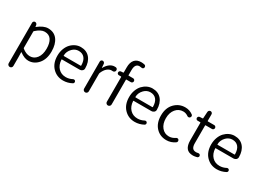

<svg xmlns="http://www.w3.org/2000/svg" viewBox="-33 -1719 3877 2863"><g transform="rotate(30 1905.5 -287.5)"><path d="M94.7 194.3V-503.9Q94.7 -517.6 104.5 -527.3Q114.3 -537.1 127.9 -537.1Q142.6 -537.1 152.8 -527.8Q163.1 -518.6 165 -504.9L168.9 -475.6Q168.9 -474.6 170.4 -474.6Q171.9 -474.6 172.9 -475.6Q268.6 -551.8 345.7 -551.8Q450.2 -551.8 505.9 -477.5Q561.5 -403.3 561.5 -276.4Q561.5 -142.6 492.7 -63.5Q423.8 15.6 326.2 15.6Q256.8 15.6 179.7 -43Q177.7 -43.9 175.8 -43Q173.8 -42 173.8 -40L175.8 47.9V194.3Q175.8 210.9 164.1 222.7Q152.3 234.4 135.7 234.4Q119.1 234.4 106.9 222.7Q94.7 210.9 94.7 194.3ZM314.5 -53.7Q385.7 -53.7 431.2 -113.8Q476.6 -173.8 476.6 -275.4Q476.6 -372.1 440.4 -427.2Q404.3 -482.4 327.1 -482.4Q261.7 -482.4 181.6 -409.2Q175.8 -404.3 175.8 -397.5V-120.1Q175.8 -112.3 181.6 -107.4Q248 -53.7 314.5 -53.7Z M922.9 12.7Q813.5 12.7 740.2 -63.5Q667 -139.6 667 -268.6Q667 -333 687.5 -387.7Q708 -442.4 741.7 -478Q775.4 -513.7 818.4 -533.7Q861.3 -553.7 908.2 -553.7Q1006.8 -553.7 1063.5 -488.3Q1121.1 -420.9 1121.1 -308.6Q1121.1 -285.2 1103.5 -268.6Q1085 -252 1059.6 -252H755.9Q748 -252 749 -245.1Q753.9 -157.2 804.2 -104.5Q854.5 -51.8 933.6 -51.8Q991.2 -51.8 1043.9 -80.1Q1054.7 -85.9 1066.9 -83Q1079.1 -80.1 1085 -69.3Q1091.8 -57.6 1088.4 -44.9Q1085 -32.2 1074.2 -26.4Q1002 12.7 922.9 12.7ZM748 -316.4Q748 -310.5 754.9 -310.5H1042Q1048.8 -310.5 1048.8 -318.4Q1048.8 -318.4 1048.8 -318.4Q1047.9 -401.4 1011.2 -444.8Q974.6 -488.3 909.2 -488.3Q848.6 -488.3 802.7 -442.4Q748 -386.7 748 -316.4Z M1257.8 -40V-506.8Q1257.8 -520.5 1267.6 -530.3Q1277.3 -540 1291 -540Q1304.7 -540 1314.9 -530.8Q1325.2 -521.5 1327.1 -506.8L1332 -442.4Q1332 -441.4 1333.5 -441.4Q1335 -441.4 1335.9 -442.4Q1364.3 -494.1 1403.8 -523.9Q1443.4 -553.7 1488.3 -553.7Q1501 -553.7 1510.7 -552.7Q1525.4 -550.8 1533.2 -537.1Q1538.1 -527.3 1538.1 -516.6Q1538.1 -511.7 1537.1 -506.8Q1534.2 -493.2 1521.5 -485.4Q1508.8 -477.5 1494.1 -479.5Q1486.3 -480.5 1478.5 -480.5Q1440.4 -480.5 1404.3 -450.7Q1368.2 -420.9 1341.8 -358.4Q1338.9 -352.5 1338.9 -344.7V-40Q1338.9 -23.4 1327.1 -11.7Q1315.4 0 1298.8 0Q1282.2 0 1270 -11.7Q1257.8 -23.4 1257.8 -40Z M1858.4 -801.8Q1871.1 -797.9 1877.9 -786.1Q1881.8 -778.3 1881.8 -769.5Q1881.8 -764.6 1879.9 -759.8Q1877 -747.1 1865.2 -741.2Q1853.5 -735.4 1839.8 -739.3Q1824.2 -743.2 1808.6 -743.2Q1731.4 -743.2 1731.4 -632.8V-546.9Q1731.4 -540 1738.3 -540H1813.5Q1827.1 -540 1836.9 -530.3Q1846.7 -520.5 1846.7 -506.3Q1846.7 -492.2 1836.9 -482.4Q1827.1 -472.7 1813.5 -472.7H1738.3Q1731.4 -472.7 1731.4 -465.8V-41Q1731.4 -24.4 1719.2 -12.2Q1707 0 1689.9 0Q1672.9 0 1661.1 -12.2Q1649.4 -24.4 1649.4 -41V-465.8Q1649.4 -472.7 1641.6 -472.7H1606.4Q1592.8 -472.7 1584 -481.9Q1575.2 -491.2 1575.2 -503.9Q1575.2 -516.6 1584 -526.4Q1592.8 -536.1 1605.5 -537.1L1641.6 -539.1Q1649.4 -540 1649.4 -546.9V-633.8Q1649.4 -717.8 1688 -763.2Q1726.6 -808.6 1801.8 -808.6Q1830.1 -808.6 1858.4 -801.8Z M2157.2 12.7Q2047.9 12.7 1974.6 -63.5Q1901.4 -139.6 1901.4 -268.6Q1901.4 -333 1921.9 -387.7Q1942.4 -442.4 1976.1 -478Q2009.8 -513.7 2052.7 -533.7Q2095.7 -553.7 2142.6 -553.7Q2241.2 -553.7 2297.9 -488.3Q2355.5 -420.9 2355.5 -308.6Q2355.5 -285.2 2337.9 -268.6Q2319.3 -252 2293.9 -252H1990.2Q1982.4 -252 1983.4 -245.1Q1988.3 -157.2 2038.6 -104.5Q2088.9 -51.8 2168 -51.8Q2225.6 -51.8 2278.3 -80.1Q2289.1 -85.9 2301.3 -83Q2313.5 -80.1 2319.3 -69.3Q2326.2 -57.6 2322.8 -44.9Q2319.3 -32.2 2308.6 -26.4Q2236.3 12.7 2157.2 12.7ZM1982.4 -316.4Q1982.4 -310.5 1989.3 -310.5H2276.4Q2283.2 -310.5 2283.2 -318.4Q2283.2 -318.4 2283.2 -318.4Q2282.2 -401.4 2245.6 -444.8Q2209 -488.3 2143.6 -488.3Q2083 -488.3 2037.1 -442.4Q1982.4 -386.7 1982.4 -316.4Z M2701.2 12.7Q2591.8 12.7 2521 -63Q2450.2 -138.7 2450.2 -268.6Q2450.2 -399.4 2524.9 -476.6Q2599.6 -553.7 2707 -553.7Q2780.3 -553.7 2838.9 -510.7Q2850.6 -502.9 2852.1 -488.3Q2853.5 -473.6 2843.8 -461.9Q2835 -451.2 2820.8 -449.7Q2806.6 -448.2 2795.9 -457Q2755.9 -485.4 2710.9 -485.4Q2633.8 -485.4 2584 -425.3Q2534.2 -365.2 2534.2 -269Q2534.2 -172.9 2582.5 -113.8Q2630.9 -54.7 2708 -54.7Q2761.7 -54.7 2813.5 -89.8Q2824.2 -97.7 2837.4 -95.7Q2850.6 -93.8 2857.4 -83Q2863.3 -74.2 2863.3 -63.5Q2863.3 -60.5 2863.3 -57.6Q2861.3 -43.9 2850.6 -36.1Q2782.2 12.7 2701.2 12.7Z M3162.1 12.7Q3082 12.7 3047.9 -32.7Q3013.7 -78.1 3013.7 -163.1V-465.8Q3013.7 -472.7 3005.9 -472.7H2961.9Q2949.2 -472.7 2940.4 -481.9Q2931.6 -491.2 2931.6 -503.9Q2931.6 -516.6 2940.4 -526.4Q2949.2 -536.1 2961.9 -537.1L3008.8 -540Q3016.6 -540 3016.6 -546.9L3023.4 -658.2Q3024.4 -672.9 3034.7 -683.1Q3044.9 -693.4 3059.6 -693.4Q3074.2 -693.4 3084.5 -683.1Q3094.7 -672.9 3094.7 -658.2V-546.9Q3094.7 -540 3101.6 -540H3210Q3223.6 -540 3233.4 -530.3Q3243.2 -520.5 3243.2 -506.3Q3243.2 -492.2 3233.4 -482.4Q3223.6 -472.7 3210 -472.7H3101.6Q3094.7 -472.7 3094.7 -465.8V-160.2Q3094.7 -107.4 3113.8 -80.6Q3132.8 -53.7 3179.7 -53.7Q3193.4 -53.7 3211.9 -58.6Q3224.6 -61.5 3235.8 -55.7Q3247.1 -49.8 3250 -37.1Q3252 -33.2 3252 -28.3Q3252 -20.5 3247.1 -12.7Q3241.2 -1 3228.5 2Q3189.5 12.7 3162.1 12.7Z M3570.3 12.7Q3460.9 12.7 3387.7 -63.5Q3314.5 -139.6 3314.5 -268.6Q3314.5 -333 3335 -387.7Q3355.5 -442.4 3389.2 -478Q3422.9 -513.7 3465.8 -533.7Q3508.8 -553.7 3555.7 -553.7Q3654.3 -553.7 3710.9 -488.3Q3768.6 -420.9 3768.6 -308.6Q3768.6 -285.2 3751 -268.6Q3732.4 -252 3707 -252H3403.3Q3395.5 -252 3396.5 -245.1Q3401.4 -157.2 3451.7 -104.5Q3502 -51.8 3581.1 -51.8Q3638.7 -51.8 3691.4 -80.1Q3702.1 -85.9 3714.4 -83Q3726.6 -80.1 3732.4 -69.3Q3739.3 -57.6 3735.8 -44.9Q3732.4 -32.2 3721.7 -26.4Q3649.4 12.7 3570.3 12.7ZM3395.5 -316.4Q3395.5 -310.5 3402.3 -310.5H3689.5Q3696.3 -310.5 3696.3 -318.4Q3696.3 -318.4 3696.3 -318.4Q3695.3 -401.4 3658.7 -444.8Q3622.1 -488.3 3556.6 -488.3Q3496.1 -488.3 3450.2 -442.4Q3395.5 -386.7 3395.5 -316.4Z"/></g></svg>

Font: Gen Jyuu Gothic P Normal
Style: Regular
Weight: 300
Designer: [Source Han Sans]
Ryoko NISHIZUKA  (kana & ideographs); Paul D. Hunt (Latin, Greek & Cyrillic); Wenlong ZHANG  (bopomofo
Version: Version 1.002.20150607